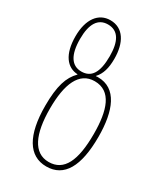

<svg xmlns="http://www.w3.org/2000/svg" viewBox="-194 -851 813 943"><g transform="rotate(30 212.5 -380.0)"><path d="M230 10C331 10 380 -77 380 -244C380 -392 338 -497 232 -497C228 -497 224 -497 220 -496V-498C245 -525 256 -562 256 -615C256 -706 219 -770 145 -770C78 -770 35 -713 35 -616C35 -513 77 -462 137 -459V-457C97 -417 77 -359 77 -246C77 -80 130 10 230 10ZM146 -480C91 -480 61 -525 61 -616C61 -701 89 -746 145 -746C205 -746 230 -697 230 -615C230 -520 201 -480 146 -480ZM229 -15C143 -15 104 -102 104 -246C104 -384 140 -472 228 -472C323 -472 353 -378 353 -245C353 -94 316 -15 229 -15Z"/></g></svg>

Font: Noto Sans Georgian ExtraCondensed Thin
Style: Regular
Weight: 100
Width: 2
Designer: Monotype Design Team, Akaki Razmadze
Foundry: Google LLC
Version: Version 2.005